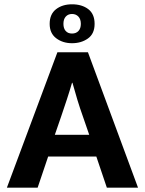

<svg xmlns="http://www.w3.org/2000/svg" viewBox="-20 -873 673 893"><path d="M211 -762Q211 -807 240.5 -830Q270 -853 315 -853Q361 -853 390.5 -830.5Q420 -808 420 -762Q420 -716 389 -694Q358 -672 315 -672Q272 -672 241.5 -695Q211 -718 211 -762ZM275 -762Q275 -741 285.5 -729Q296 -717 315 -717Q334 -717 345 -729Q356 -741 356 -762Q356 -784 344.5 -796Q333 -808 315 -808Q297 -808 286 -796Q275 -784 275 -762ZM235 -246H395L366 -330Q352 -369 340 -408.5Q328 -448 317 -488H315Q304 -450 291 -410.5Q278 -371 264 -330ZM247 -630H389L622 0H477L428 -145H204L155 0H12Z"/></svg>

Font: Mukta Mahee
Style: Bold
Weight: 700
Designer: Shuchita Grover, Noopur Datye, Girish Dalvi, Yashodeep Gholap
Foundry: Ek Type
Version: Version 2.538;PS 1.000;hotconv 16.6.51;makeotf.lib2.5.65220;